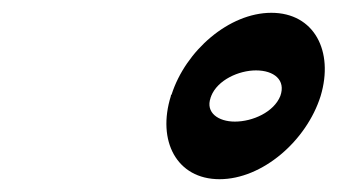

<svg xmlns="http://www.w3.org/2000/svg" viewBox="-20 -950 527 300"><path d="M481 -800C502 -870 471 -930 404 -930C338 -930 270 -871 248 -802C247 -802 247 -801 247 -800C225 -730 256 -670 323 -670C390 -670 459 -730 481 -800ZM310 -800C320 -825 353 -840 380 -840C408 -840 427 -825 418 -800C408 -775 375 -760 347 -760C321 -760 301 -774 309 -797C309 -798 310 -799 310 -800Z"/></svg>

Font: Nupuram Condensed Oblique
Style: Regular
Weight: 400
Width: 3
Designer: Santhosh Thottingal (santhosh.thottingal@gmail.com)
Foundry: SMC
Version: Version 1.000